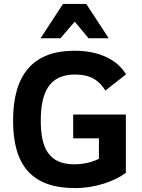

<svg xmlns="http://www.w3.org/2000/svg" viewBox="-20 -950 730 984"><path d="M365 14C466.5 14 565.9 -20 625 -64V-363H355V-241H487V-136C448.3 -117.3 406.3 -108 361 -108C229.3 -108 189 -191.8 189 -332C189 -473.4 230.3 -568 364 -568C444.5 -568 487.7 -538.2 520 -486L626 -569C578.8 -646.4 485.9 -690 362 -690C152 -690 47 -570.7 47 -332C47 -102.4 143.1 14 365 14ZM434 -754H537L422 -930H303L188 -754H290L363 -839Z"/></svg>

Font: Fog Sans
Style: Bold
Weight: 700
Foundry: Intel Corporation
Version: Version 1.00